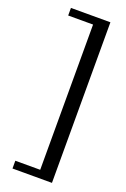

<svg xmlns="http://www.w3.org/2000/svg" viewBox="-158 -753 610 928"><g transform="rotate(20 147.0 -289.0)"><path d="M37 84H165V-663H37V-702H240V124H37Z"/></g></svg>

Font: TavirajRegular
Style: Regular
Weight: 400
Designer: Katatrad Team
Foundry: CadsonDemak
Version: Version 1.000